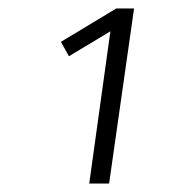

<svg xmlns="http://www.w3.org/2000/svg" viewBox="-20 -757 402 454"><path d="M297 -737 238 -323H191L241 -683L143 -624L124 -658L255 -737Z"/></svg>

Font: Fira Sans Condensed Light
Style: Italic
Weight: 300
Width: 3
Italic angle: -8°
Designer: Carrois Corporate & Edenspiekermann AG
Foundry: Carrois Corporate GbR & Edenspiekermann AG
Version: Version 4.203